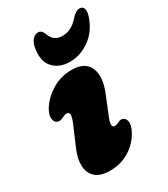

<svg xmlns="http://www.w3.org/2000/svg" viewBox="-177 -778 763 873"><g transform="rotate(-30 204.5 -341.5)"><path d="M259 -153Q269 -153 282 -160Q296 -168 307.5 -161.5Q320 -157 323 -138.5Q326 -120 311 -90Q286.5 -44 241.5 -15.8Q196.5 12.5 139 12.5Q88.5 12.5 63.5 -10Q38.5 -32.5 36.8 -70Q35 -107.5 54 -152L98 -255Q111.5 -286.5 110.2 -299.2Q109 -312 95.5 -312Q87 -312 70.5 -304Q54 -295 41.5 -301Q28 -305.5 24.8 -324.5Q21.5 -343.5 37.5 -372Q63 -414.5 110.2 -443.5Q157.5 -472.5 213.5 -472.5Q285 -472.5 305.5 -424Q326 -375.5 295 -300.5L256 -204.5Q234.5 -153 259 -153ZM258.4 -626.5Q304.1 -626.5 341.8 -669Q365.2 -696.5 385.2 -696.5Q402.3 -696.5 407.1 -681.8Q411.9 -667 403.8 -643Q381.4 -576.5 332.3 -542Q283.2 -507.5 228.4 -507.5Q173.1 -507.5 141.6 -542Q110.1 -576.5 121.6 -643Q125.9 -667 138.3 -681.8Q150.7 -696.5 167.8 -696.5Q187.4 -696.5 196.9 -669Q212.2 -626.5 258.4 -626.5Z"/></g></svg>

Font: Fraunces 72pt SuperSoft Black
Style: Italic
Weight: 900
Italic angle: -16°
Version: Version 1.000;[b76b70a41]